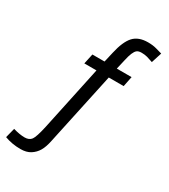

<svg xmlns="http://www.w3.org/2000/svg" viewBox="-255 -849 1015 1150"><g transform="rotate(30 252.5 -274.0)"><path d="M499 -650.9Q476.1 -659.2 458 -664.1Q439.9 -668.9 418.9 -668.9Q397 -668.9 386.5 -660.2Q376 -651.4 367.7 -631.6Q359.4 -611.8 352.1 -578.1L336.9 -512.2H439L424.8 -441.9H321.8L214.8 57.1Q205.1 105 188.7 132.3Q172.4 159.7 145.3 176.8Q118.2 193.8 77.1 193.8Q19 193.8 -32.2 174.8L-15.1 107.9Q30.8 121.1 64 121.1Q95.7 121.1 110.4 101.1Q125 81.1 142.1 3.9L236.8 -441.9H152.8L168 -512.2H252L268.1 -582Q287.1 -667 321 -704.6Q355 -742.2 420.9 -742.2Q454.1 -742.2 479.5 -735.1Q504.9 -728 522 -723.1Z"/></g></svg>

Font: Lorenzo Sans
Style: Regular
Weight: 400
Foundry: Intel Corporation
Version: Version 1.00; ttfautohint (v1.5)